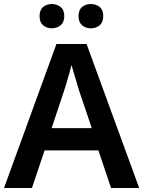

<svg xmlns="http://www.w3.org/2000/svg" viewBox="-20 -936 713 956"><path d="M533 0 470 -187H202L139 0H0L261 -717H411L673 0ZM375 -481Q371 -495 363.5 -519.5Q356 -544 348.5 -569.5Q341 -595 336 -612Q331 -592 323.5 -565.5Q316 -539 309 -515.5Q302 -492 298 -481L237 -298H437ZM177 -855Q177 -887 195 -901.5Q213 -916 238 -916Q263 -916 281.5 -901.5Q300 -887 300 -856Q300 -825 281.5 -810Q263 -795 238 -795Q213 -795 195 -810Q177 -825 177 -855ZM371 -855Q371 -887 389 -901.5Q407 -916 432 -916Q458 -916 476 -901.5Q494 -887 494 -856Q494 -825 476 -810Q458 -795 433 -795Q407 -795 389 -810Q371 -825 371 -855Z"/></svg>

Font: Noto Sans Javanese SemiBold
Style: Regular
Weight: 600
Version: Version 2.004